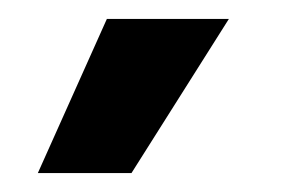

<svg xmlns="http://www.w3.org/2000/svg" viewBox="-20 -779 323 203"><path d="M119 -596H20L93 -759H222Z"/></svg>

Font: Bricolage Grotesque 17pt SemiBold
Style: Regular
Weight: 600
Version: Version 1.001;gftools[0.9.33.dev8+g029e19f]